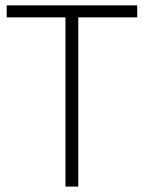

<svg xmlns="http://www.w3.org/2000/svg" viewBox="-20 -685 528 705"><path d="M267.4 -621.3V0H220.4V-621.3H4.6V-665.3H483.8V-621.3Z"/></svg>

Font: Khula Light
Style: Regular
Weight: 300
Designer: Erin McLaughlin, Steve Matteson
Version: Version 1.002;PS 1.0;hotconv 1.0.72;makeotf.lib2.5.5900; ttf